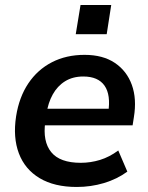

<svg xmlns="http://www.w3.org/2000/svg" viewBox="-20 -733 588 763"><path d="M285 10Q196 10 137.5 -25Q79 -60 55 -123.5Q31 -187 44 -271Q56 -347 92.5 -401.5Q129 -456 186 -485.5Q243 -515 316 -515Q389 -515 436.5 -483Q484 -451 504 -395.5Q524 -340 512 -267L507 -235H140L150 -301H429L410 -285Q421 -356 395.5 -392.5Q370 -429 311 -429Q269 -429 238.5 -410Q208 -391 189.5 -357.5Q171 -324 165 -282L160 -249Q149 -171 183.5 -128.5Q218 -86 301 -86Q340 -86 377.5 -97.5Q415 -109 450 -135L486 -51Q445 -21 393 -5.5Q341 10 285 10ZM281 -597 300 -713H422L404 -597Z"/></svg>

Font: Mulish ExtraLight
Style: Italic
Weight: 200
Italic angle: -9°
Designer: Vernon Adams
Foundry: Vernon Adams
Version: Version 3.603